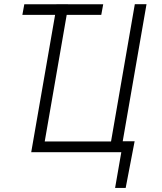

<svg xmlns="http://www.w3.org/2000/svg" viewBox="-20 -731 776 922"><path d="M244.6 -659.7H87.4L96.7 -710.4H251V-710.9H306.2V-710.4H475.6L466.3 -659.7H300.3L194.8 -51.8H513.2L627.4 -710.9H683.6L569.3 -52.7H626.5L583.5 171.4H532.7L562.5 0H129.9Z"/></svg>

Font: MAUL Condensed Light Italic
Style: Light Italic
Weight: 300
Italic angle: -12°
Designer: MAUL
Version: Version 1.0; 2020; ttfautohint (v1.8.3)